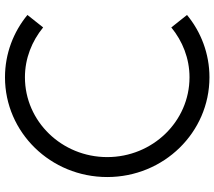

<svg xmlns="http://www.w3.org/2000/svg" viewBox="-65 -785 860 770"><g transform="rotate(-90 365.0 -400.0)"><path d="M440 -810C219 -810 40 -627 40 -400C40 -173 219 10 440 10C535 10 622 -24 690 -80L640 -143C585 -98 516 -70 440 -70C263 -70 120 -218 120 -400C120 -582 263 -730 440 -730C516 -730 585 -702 640 -657L690 -720C622 -776 535 -810 440 -810Z"/></g></svg>

Font: Gauge
Style: Regular
Weight: 400
Designer: Daniel Pimley
Foundry: Daniel Pimley
Version: Version 1.004;PS 001.001;hotconv 1.0.56